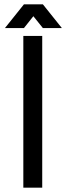

<svg xmlns="http://www.w3.org/2000/svg" viewBox="-20 -868 306 888"><path d="M87.9 -701.7H175.3V0H87.9ZM266.1 -738.3H178.2L134.3 -793L90.8 -738.3H2.9L90.8 -848.1H178.2Z"/></svg>

Font: Aeronef
Style: Regular
Weight: 400
Designer: Peter Wiegel - CAT-Fonts Germany
Foundry: CAT-Fonts, Peter Wiegel
Version: Version 0.002